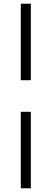

<svg xmlns="http://www.w3.org/2000/svg" viewBox="-20 -867 278 1034"><path d="M92 -847H146V-435H92ZM92 -265H146V147H92Z"/></svg>

Font: Bai Jamjuree Light
Style: Regular
Weight: 300
Designer: Katatrad Aksorn Co.,Ltd.
Foundry: Cadson Demak Co.,Ltd.
Version: Version 1.000; ttfautohint (v1.6)